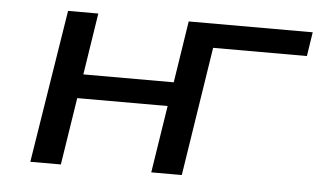

<svg xmlns="http://www.w3.org/2000/svg" viewBox="-41 -558 1032 620"><g transform="rotate(5 474.5 -248.0)"><path d="M77 0 156 -496H254L223 -296H516L547 -496H949L937 -418H633L568 0H469L503 -218H210L176 0Z"/></g></svg>

Font: Nunito Sans 7pt Expanded
Style: Italic
Weight: 400
Width: 7
Italic angle: -9°
Designer: Vernon Adams
Foundry: Vernon Adams
Version: Version 3.101;gftools[0.9.27]